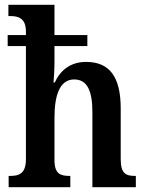

<svg xmlns="http://www.w3.org/2000/svg" viewBox="-20 -780 609 800"><path d="M16 0H273V-47H271C232 -47 207 -55 207 -113V-290C207 -381 228 -449 289 -449C345 -449 365 -399 365 -312V0H546V-47H544C504 -47 483 -56 483 -118V-328C483 -463 434 -522 339 -522C274 -522 232 -488 208 -436H203C204 -446 207 -489 207 -524V-588H344V-634H207V-760H15V-713H24C55 -713 88 -705 88 -649V-634H12V-588H88V-117C88 -56 59 -47 22 -47H16Z"/></svg>

Font: Noto Serif Armenian Condensed SemiBold
Style: Regular
Weight: 600
Width: 3
Designer: Monotype Design Team
Foundry: Monotype Imaging Inc.
Version: Version 2.008